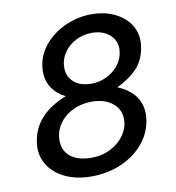

<svg xmlns="http://www.w3.org/2000/svg" viewBox="-82 -790 805 876"><g transform="rotate(-10 321.0 -352.5)"><path d="M596 -526Q599 -543 599 -557Q599 -604 573 -640Q547 -676 501.5 -696.5Q456 -717 400 -717Q338 -717 281.5 -692.5Q225 -668 186.5 -625Q148 -582 139 -529Q136 -513 136 -497Q136 -455 157.5 -422Q179 -389 219 -369Q74 -312 54 -191Q51 -175 51 -159Q51 -110 79 -71Q107 -32 157 -10Q207 12 272 12Q344 12 406 -13.5Q468 -39 509.5 -85.5Q551 -132 562 -193Q565 -211 565 -226Q565 -275 537.5 -311Q510 -347 458 -368Q515 -395 550.5 -431.5Q586 -468 596 -526ZM235 -498Q235 -535 255.5 -566Q276 -597 311 -615Q346 -633 386 -633Q436 -633 467 -606.5Q498 -580 498 -539Q498 -533 496 -521Q487 -471 443.5 -438Q400 -405 345 -405Q293 -405 264 -431Q235 -457 235 -498ZM156 -175Q156 -216 179.5 -250.5Q203 -285 243 -304.5Q283 -324 331 -324Q390 -324 426.5 -295Q463 -266 463 -220Q463 -181 439.5 -147Q416 -113 376 -92.5Q336 -72 287 -72Q225 -72 190.5 -99.5Q156 -127 156 -175Z"/></g></svg>

Font: Geom
Style: Italic
Weight: 400
Italic angle: -10°
Version: Version 1.102